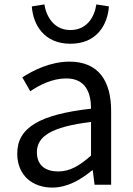

<svg xmlns="http://www.w3.org/2000/svg" viewBox="-20 -836 604 869"><path d="M217 13C284 13 345 -22 397 -65H400L408 0H483V-334C483 -468 427 -557 295 -557C208 -557 131 -518 81 -486L117 -423C160 -452 217 -481 280 -481C369 -481 392 -414 392 -344C161 -318 58 -259 58 -141C58 -43 126 13 217 13ZM243 -60C189 -60 147 -85 147 -147C147 -217 209 -262 392 -284V-132C339 -85 296 -60 243 -60ZM299 -638C418 -638 467 -724 473 -807L416 -816C408 -758 372 -700 299 -700C226 -700 190 -758 181 -816L124 -807C130 -724 179 -638 299 -638Z"/></svg>

Font: Microsoft YaHei
Style: Regular
Weight: 400
Designer: Ryoko NISHIZUKA 西塚涼子 (kana, bopomofo & ideographs); Paul D. Hunt (Latin, Greek & Cyrillic); Sandoll Communications 산돌커뮤니
Foundry: Adobe
Version: Version 2.001;hotconv 1.0.111;makeotfexe 2.5.65597